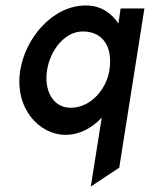

<svg xmlns="http://www.w3.org/2000/svg" viewBox="-20 -482 548 702"><path d="M54 -225C32 -84 125 11 219 11C273 11 317 -15 352 -52L312 200L416 131L508 -451H421L413 -396C388 -433 350 -462 294 -462C172 -462 73 -343 54 -225ZM152 -225C164 -301 218 -367 283 -367C358 -367 393 -308 380 -225C369 -156 312 -88 239 -88C170 -88 141 -156 152 -225Z"/></svg>

Font: Charger Sport
Style: BdNrwObl
Weight: 700
Designer: Jasper
Foundry: Cannot Into Space Fonts
Version: Version 1.1